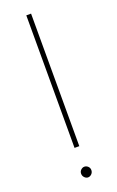

<svg xmlns="http://www.w3.org/2000/svg" viewBox="-142 -788 486 795"><g transform="rotate(-20 100.5 -391.0)"><path d="M123 -56Q123 -66 116 -72.5Q109 -79 100 -79Q92 -79 85 -72.5Q78 -66 78 -56Q78 -46 85 -39Q92 -32 100 -32Q109 -32 116 -39Q123 -46 123 -56ZM110 -166V-750H89V-166Z"/></g></svg>

Font: Josefin Slab Thin ExtraLight
Style: Regular
Weight: 250
Version: Version 2.000